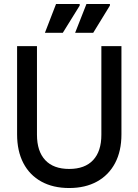

<svg xmlns="http://www.w3.org/2000/svg" viewBox="-20 -932 696 966"><path d="M328 14Q247 14 188 -18.5Q129 -51 97.5 -111.5Q66 -172 66 -256V-700H166V-254Q166 -171 207.5 -126.5Q249 -82 328 -82Q407 -82 448.5 -126.5Q490 -171 490 -254V-700H591V-256Q591 -172 559 -111.5Q527 -51 468 -18.5Q409 14 328 14ZM358 -767 415 -912H533V-904L449 -767ZM206 -767 262 -912H381V-904L296 -767Z"/></svg>

Font: Fustat SemiBold
Style: Regular
Weight: 600
Designer: Mohamed Gaber, Khaled Hosny, Laura Garcia Mut
Foundry: Kief Type Foundry, Alif Type Foundry, Hard Type Foundry
Version: Version 1.007